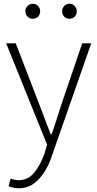

<svg xmlns="http://www.w3.org/2000/svg" viewBox="-20 -761 519 1023"><path d="M80 242Q65 242 51 239Q37 236 26 231L37 190Q45 194 56.5 196.5Q68 199 80 199Q130 199 163 158Q196 117 217 57L231 10L13 -530H64L193 -195Q206 -161 221 -121.5Q236 -82 250 -46H255Q268 -81 280.5 -121Q293 -161 304 -195L418 -530H466L257 68Q243 112 219 151.5Q195 191 161 216.5Q127 242 80 242ZM155 -661Q138 -661 126.5 -672.5Q115 -684 115 -701Q115 -717 126.5 -729Q138 -741 155 -741Q172 -741 183 -729Q194 -717 194 -701Q194 -684 183 -672.5Q172 -661 155 -661ZM350 -661Q333 -661 322 -672.5Q311 -684 311 -701Q311 -717 322 -729Q333 -741 350 -741Q367 -741 378 -729Q389 -717 389 -701Q389 -684 378 -672.5Q367 -661 350 -661Z"/></svg>

Font: Noto Sans TC ExtraLight
Style: Regular
Weight: 250
Designer: Ryoko NISHIZUKA  (kana, bopomofo & ideographs); Paul D. Hunt (Latin, Greek & Cyrillic); Sandoll Communications , Soo-you
Foundry: Adobe
Version: Version 2.004-H2;hotconv 1.0.118;makeotfexe 2.5.65603